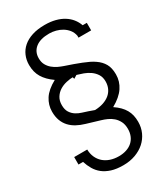

<svg xmlns="http://www.w3.org/2000/svg" viewBox="-238 -851 1010 1176"><g transform="rotate(-30 267.0 -263.0)"><path d="M128.4 35.6Q128.9 65.9 139.9 90.6Q150.9 115.2 170.4 132.6Q189.9 149.9 217 159.2Q244.1 168.5 276.9 168.5Q306.6 168.5 330.8 160.4Q355 152.3 372.1 137Q389.2 121.6 398.4 99.6Q407.7 77.6 407.7 50.3Q407.7 19.5 396.7 -2.2Q385.7 -23.9 368.7 -38.8Q351.6 -53.7 331.3 -62.7Q311 -71.8 292.5 -77.1Q268.6 -84 245.1 -91.3Q221.7 -98.6 197.8 -105.5Q166 -114.7 140.4 -128.7Q114.7 -142.6 96.2 -162.8Q77.6 -183.1 67.6 -210.2Q57.6 -237.3 57.6 -272.5Q57.6 -319.8 83.5 -360.1Q109.4 -400.4 169.4 -433.1Q123.5 -465.3 101.1 -502.7Q78.6 -540 78.6 -590.8Q78.6 -626 91.6 -656.2Q104.5 -686.5 130.1 -708.7Q155.8 -731 194.1 -743.4Q232.4 -755.9 283.7 -755.9Q324.7 -755.9 357.7 -747.3Q390.6 -738.8 415.8 -723.1Q440.9 -707.5 458.3 -685.8Q475.6 -664.1 484.9 -637.7H514.2V-584.5H424.8V-598.6Q419.9 -623 405.5 -641.4Q391.1 -659.7 371.1 -671.9Q351.1 -684.1 327.6 -690.2Q304.2 -696.3 281.2 -696.3Q217.8 -696.3 184.1 -669.4Q150.4 -642.6 150.4 -596.7Q150.4 -569.3 161.1 -549.8Q171.9 -530.3 188.5 -516.4Q205.1 -502.4 224.4 -493.4Q243.7 -484.4 261.2 -478.5Q291 -468.3 317.9 -459Q344.7 -449.7 368.7 -439.9Q392.1 -430.7 411.9 -421.1Q431.6 -411.6 447.3 -400.4Q478 -379.4 494.6 -350.3Q511.2 -321.3 511.2 -275.4Q511.2 -226.1 483.6 -184.8Q456.1 -143.6 396 -109.9Q419.9 -93.8 436.5 -76.9Q453.1 -60.1 463.6 -41.5Q474.1 -22.9 479 -2Q483.9 19 483.9 44.4Q483.9 84 468.5 117.9Q453.1 151.9 425.3 176.8Q397.5 201.7 358.6 215.8Q319.8 230 272.9 230Q224.6 230 190.2 219Q155.8 208 131.8 189Q107.9 169.9 92.8 144Q77.6 118.2 68.4 88.4H36.1V35.6ZM276.9 -377.9 272.5 -392.6H281.2Q253.9 -392.6 226.8 -386.2Q199.7 -379.9 178.2 -366.2Q156.7 -352.5 143.1 -330.6Q129.4 -308.6 129.4 -277.3Q129.4 -245.6 142.1 -225.8Q154.8 -206.1 174.3 -193.8Q192.4 -182.6 212.4 -176.5Q232.4 -170.4 252.4 -163.6Q261.7 -160.2 270.8 -157Q279.8 -153.8 291 -149.9Q323.2 -150.9 349.6 -159.4Q376 -168 395 -183.3Q414.1 -198.7 424.3 -220.7Q434.6 -242.7 434.6 -270Q434.6 -300.3 421.1 -321Q407.7 -341.8 387.5 -356Q367.2 -370.1 344 -378.7Q320.8 -387.2 301.3 -392.6Q298.3 -393.6 297.4 -393.6Q297.9 -393.6 298.3 -393.3Q298.8 -393.1 299.3 -393.1L276.9 -379.4Z"/></g></svg>

Font: Twentytwelve Slab Light
Style: TwentytwelveSlab
Weight: 300
Designer: Domenico Catapano
Version: Version 1.00 2012